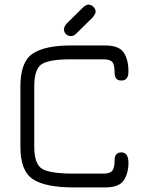

<svg xmlns="http://www.w3.org/2000/svg" viewBox="-20 -820 636 840"><path d="M340.8 -785.2Q355.5 -799.8 367.2 -799.8Q378.9 -799.8 388.7 -790Q398.4 -780.3 398.4 -769.5Q398.4 -758.8 384.8 -743.2L317.4 -676.8Q304.7 -662.1 291 -662.1Q277.3 -662.1 268.6 -670.9Q259.8 -679.7 259.8 -691.4Q259.8 -703.1 272.5 -717.8ZM439.5 0H301.8Q179.7 0 124.5 -35.6Q69.3 -71.3 69.3 -177.7V-443.4Q69.3 -548.8 122.6 -585Q175.8 -621.1 290 -621.1H439.5Q501 -621.1 521.5 -589.8Q542 -558.6 542 -506.8Q542 -467.8 511.7 -467.8Q510.7 -467.8 509.8 -467.8Q481.4 -467.8 481.4 -502Q481.4 -537.1 471.2 -548.8Q460.9 -560.5 432.6 -560.5H290Q196.3 -560.5 163.1 -539.6Q129.9 -518.6 129.9 -442.4V-178.7Q129.9 -101.6 164.6 -81.1Q199.2 -60.5 301.8 -60.5H432.6Q460.9 -60.5 471.2 -72.8Q481.4 -85 481.4 -119.1Q481.4 -153.3 511.7 -153.3Q542 -152.3 542 -107.4Q542 -62.5 521.5 -31.2Q501 0 439.5 0Z"/></svg>

Font: Jura
Style: Medium
Weight: 500
Version: Version 2.6.1